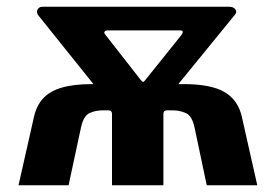

<svg xmlns="http://www.w3.org/2000/svg" viewBox="-20 -550 819 570"><path d="M35 0 80.9 -203.5Q88.6 -237 108.4 -258.3Q128.1 -279.6 163.6 -289.9Q199.1 -300.3 252.5 -300.3H525.8Q605.2 -300.3 645.9 -277.1Q686.6 -253.8 697.9 -203.5L743.8 0H593.8L557.6 -171.2Q550.4 -205.8 532.1 -214.1Q513.7 -222.5 491.8 -222.5H477Q465.1 -222.5 465.1 -212V0H312.5V-212Q312.5 -222.5 301 -222.5H285.9Q263.8 -222.5 245.9 -214.4Q228.1 -206.2 220.5 -171.9L183.6 0ZM397.5 -313Q401.8 -307.4 404.6 -307Q407.5 -306.7 412.2 -313.4L518.5 -446Q528.5 -459.8 514.3 -459.8H300.9Q293.1 -459.8 290.7 -456.3Q288.2 -452.8 291.7 -448.4ZM299.7 -247.6 95.1 -502.7Q86.6 -513.3 91.4 -521.6Q96.1 -530 106 -530H660Q673.2 -530 678.9 -522Q684.5 -514 677.4 -506.2L471.7 -254.1Z"/></svg>

Font: Libre Franklin Thin
Style: Regular
Weight: 100
Designer: Pablo Impallari, Rodrigo Fuenzalida, Nhung Nguyen
Foundry: Impallari Type
Version: Version 3.000